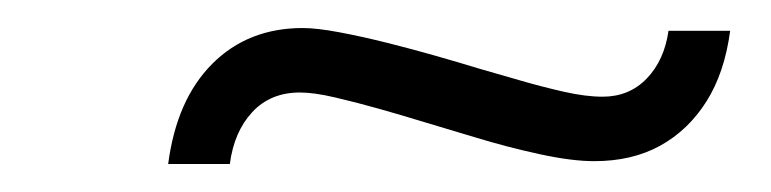

<svg xmlns="http://www.w3.org/2000/svg" viewBox="-20 -366 550 137"><path d="M404 -251Q388 -251 365 -256Q342 -261 319 -268Q296 -275 279 -280Q266 -284 250 -288.5Q234 -293 219 -296.5Q204 -300 194 -300Q173 -300 160 -286Q147 -272 144 -249H100Q106 -295 131.5 -320.5Q157 -346 196 -346Q206 -346 222 -343Q238 -340 256 -335.5Q274 -331 291.5 -326Q309 -321 322 -317Q336 -313 351.5 -308.5Q367 -304 382.5 -300.5Q398 -297 410 -297Q429 -297 441.5 -310Q454 -323 457 -344H501Q497 -314 484 -293.5Q471 -273 451 -262Q431 -251 404 -251Z"/></svg>

Font: Lexend ExtLt
Style: Italic
Weight: 250
Italic angle: -8.13011°
Designer: Bonnie Shaver-Troup, Thomas Jockin
Foundry: Lexend
Version: Version 1.007